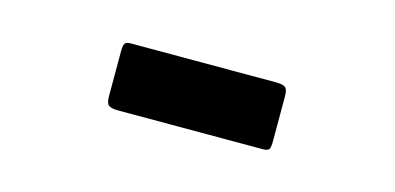

<svg xmlns="http://www.w3.org/2000/svg" viewBox="-28 -999 557 271"><g transform="rotate(15 250.0 -863.0)"><path d="M130 -831V-897.5Q130 -904.5 131.8 -907.8Q133.5 -911 140 -911H353Q362.5 -911 366.2 -908.2Q370 -905.5 370 -895.5V-830Q370 -822 368.5 -818.5Q367 -815 359 -815H147.5Q138 -815 134 -817.8Q130 -820.5 130 -831Z"/></g></svg>

Font: Besley* Condensed Fatface
Style: Regular
Weight: 900
Width: 3
Designer: Owen Earl
Foundry: indestructible type*
Version: Version 3.000; ttfautohint (v1.8.3)